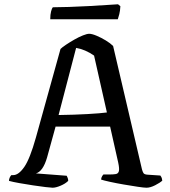

<svg xmlns="http://www.w3.org/2000/svg" viewBox="-20 -878 796 898"><path d="M226 0Q219 0 193.5 -3Q168 -6 135 -11Q102 -16 71 -21.5Q40 -27 22 -32Q22 -40 25.5 -47.5Q29 -55 33 -59H42Q67 -59 93.5 -97Q120 -135 148 -235L263 -649Q271 -657 289 -669Q307 -681 328 -693Q349 -705 368 -712.5Q387 -720 397 -720Q410 -720 431.5 -711Q453 -702 474.5 -689Q496 -676 509 -663L644 -86Q647 -75 651 -68.5Q655 -62 670 -61L730 -57Q732 -53 734.5 -50Q737 -47 739 -33Q728 -23 705.5 -11.5Q683 0 665 0Q654 0 624 -4.5Q594 -9 559 -15Q524 -21 494.5 -27.5Q465 -34 453 -38Q453 -46 457.5 -53.5Q462 -61 464 -62H495Q511 -62 522 -64Q533 -66 536 -77.5Q539 -89 533 -117L495 -286H240L200 -141Q181 -76 148 -67L292 -56Q293 -53 296 -47Q299 -41 299 -32Q286 -19 263.5 -9.5Q241 0 226 0ZM254 -340Q327 -341 389 -344.5Q451 -348 480 -352L420 -618Q378 -647 336 -654ZM215 -788Q215 -810 219 -825Q223 -840 227 -844Q259 -844 303 -845.5Q347 -847 393.5 -849.5Q440 -852 477 -854.5Q514 -857 532 -858L543 -849Q542 -828 538 -812Q534 -796 531 -788Z"/></svg>

Font: Texturina
Style: Regular
Weight: 400
Designer: Guillermo Torres Carreño
Foundry: Omnibus-Type
Version: Version 1.002; ttfautohint (v1.8.3)